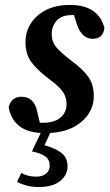

<svg xmlns="http://www.w3.org/2000/svg" viewBox="-20 -524 445 776"><path d="M163 14Q96 14 60 -13Q24 -40 15 -91Q26 -133 66 -133Q118 -133 130 -74L141 -28Q146 -28 151.5 -28Q157 -28 163 -28Q204 -30 226.5 -50.5Q249 -71 249 -104Q249 -131 234 -153Q219 -175 178 -205Q135 -237 109 -270Q83 -303 83 -354Q83 -396 105 -430Q127 -464 167 -484Q207 -504 262 -504Q323 -504 357.5 -479Q392 -454 402 -410Q396 -367 354 -367Q334 -367 317.5 -381Q301 -395 291 -425L279 -463Q276 -463 273 -463Q270 -463 267 -463Q227 -462 208 -439.5Q189 -417 189 -387Q189 -355 207.5 -333Q226 -311 268 -279Q314 -245 336.5 -214Q359 -183 359 -136Q359 -72 306 -29Q253 14 163 14ZM109 88 151 0H189L160 63Q206 76 229.5 95Q253 114 253 148Q253 183 223 207.5Q193 232 137 232Q109 232 86 225.5Q63 219 49 211L66 175Q79 182 93.5 186Q108 190 126 190Q151 190 166 178Q181 166 181 145Q181 121 163 108Q145 95 109 88Z"/></svg>

Font: Source Serif 4 SmText Semibold
Style: Italic
Weight: 600
Italic angle: -12°
Designer: Frank Grießhammer
Foundry: Adobe
Version: Version 4.005;hotconv 1.1.0;makeotfexe 2.6.0